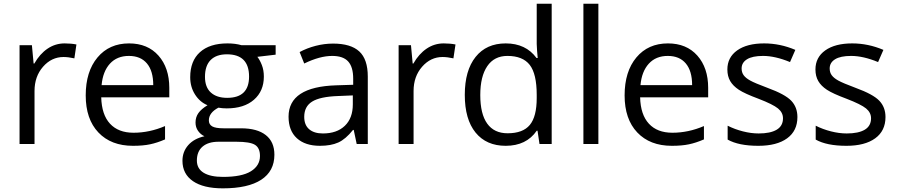

<svg xmlns="http://www.w3.org/2000/svg" viewBox="-20 -780 4862 1040"><path d="M330.1 -544.9Q365.7 -544.9 394 -539.1L382.8 -463.9Q349.6 -471.2 324.2 -471.2Q259.3 -471.2 213.1 -418.5Q167 -365.7 167 -287.1V0H85.9V-535.2H152.8L162.1 -436H166Q195.8 -488.3 237.8 -516.6Q279.8 -544.9 330.1 -544.9Z M700.2 9.8Q581.5 9.8 512.9 -62.5Q444.3 -134.8 444.3 -263.2Q444.3 -392.6 508.1 -468.8Q571.8 -544.9 679.2 -544.9Q779.8 -544.9 838.4 -478.8Q897 -412.6 897 -304.2V-252.9H528.3Q530.8 -158.7 575.9 -109.9Q621.1 -61 703.1 -61Q789.6 -61 874 -97.2V-24.9Q831.1 -6.3 792.7 1.7Q754.4 9.8 700.2 9.8ZM678.2 -477.1Q613.8 -477.1 575.4 -435.1Q537.1 -393.1 530.3 -318.8H810.1Q810.1 -395.5 775.9 -436.3Q741.7 -477.1 678.2 -477.1Z M1473.1 -535.2V-483.9L1374 -472.2Q1387.7 -455.1 1398.4 -427.5Q1409.2 -399.9 1409.2 -365.2Q1409.2 -286.6 1355.5 -239.7Q1301.8 -192.9 1208 -192.9Q1184.1 -192.9 1163.1 -196.8Q1111.3 -169.4 1111.3 -127.9Q1111.3 -106 1129.4 -95.5Q1147.5 -85 1191.4 -85H1286.1Q1373 -85 1419.7 -48.3Q1466.3 -11.7 1466.3 58.1Q1466.3 147 1395 193.6Q1323.7 240.2 1187 240.2Q1082 240.2 1025.1 201.2Q968.3 162.1 968.3 90.8Q968.3 42 999.5 6.3Q1030.8 -29.3 1087.4 -42Q1066.9 -51.3 1053 -70.8Q1039.1 -90.3 1039.1 -116.2Q1039.1 -145.5 1054.7 -167.5Q1070.3 -189.5 1104 -210Q1062.5 -227.1 1036.4 -268.1Q1010.3 -309.1 1010.3 -361.8Q1010.3 -449.7 1063 -497.3Q1115.7 -544.9 1212.4 -544.9Q1254.4 -544.9 1288.1 -535.2ZM1046.4 89.8Q1046.4 133.3 1083 155.8Q1119.6 178.2 1188 178.2Q1290 178.2 1339.1 147.7Q1388.2 117.2 1388.2 64.9Q1388.2 21.5 1361.3 4.6Q1334.5 -12.2 1260.3 -12.2H1163.1Q1107.9 -12.2 1077.1 14.2Q1046.4 40.5 1046.4 89.8ZM1090.3 -363.8Q1090.3 -307.6 1122.1 -278.8Q1153.8 -250 1210.4 -250Q1329.1 -250 1329.1 -365.2Q1329.1 -485.8 1209 -485.8Q1151.9 -485.8 1121.1 -455.1Q1090.3 -424.3 1090.3 -363.8Z M1912.1 0 1896 -76.2H1892.1Q1852.1 -25.9 1812.3 -8.1Q1772.5 9.8 1712.9 9.8Q1633.3 9.8 1588.1 -31.2Q1543 -72.3 1543 -147.9Q1543 -310.1 1802.2 -317.9L1893.1 -320.8V-354Q1893.1 -417 1866 -447Q1838.9 -477.1 1779.3 -477.1Q1712.4 -477.1 1627.9 -436L1603 -498Q1642.6 -519.5 1689.7 -531.7Q1736.8 -543.9 1784.2 -543.9Q1879.9 -543.9 1926 -501.5Q1972.2 -459 1972.2 -365.2V0ZM1729 -57.1Q1804.7 -57.1 1847.9 -98.6Q1891.1 -140.1 1891.1 -214.8V-263.2L1810.1 -259.8Q1713.4 -256.3 1670.7 -229.7Q1627.9 -203.1 1627.9 -147Q1627.9 -103 1654.5 -80.1Q1681.2 -57.1 1729 -57.1Z M2383.3 -544.9Q2418.9 -544.9 2447.3 -539.1L2436 -463.9Q2402.8 -471.2 2377.4 -471.2Q2312.5 -471.2 2266.4 -418.5Q2220.2 -365.7 2220.2 -287.1V0H2139.2V-535.2H2206.1L2215.3 -436H2219.2Q2249 -488.3 2291 -516.6Q2333 -544.9 2383.3 -544.9Z M2891.6 -71.8H2887.2Q2831.1 9.8 2719.2 9.8Q2614.3 9.8 2555.9 -62Q2497.6 -133.8 2497.6 -266.1Q2497.6 -398.4 2556.2 -471.7Q2614.7 -544.9 2719.2 -544.9Q2828.1 -544.9 2886.2 -465.8H2892.6L2889.2 -504.4L2887.2 -542V-759.8H2968.3V0H2902.3ZM2729.5 -58.1Q2812.5 -58.1 2849.9 -103.3Q2887.2 -148.4 2887.2 -249V-266.1Q2887.2 -379.9 2849.4 -428.5Q2811.5 -477.1 2728.5 -477.1Q2657.2 -477.1 2619.4 -421.6Q2581.5 -366.2 2581.5 -265.1Q2581.5 -162.6 2619.1 -110.4Q2656.7 -58.1 2729.5 -58.1Z M3221.2 0H3140.1V-759.8H3221.2Z M3619.1 9.8Q3500.5 9.8 3431.9 -62.5Q3363.3 -134.8 3363.3 -263.2Q3363.3 -392.6 3427 -468.8Q3490.7 -544.9 3598.1 -544.9Q3698.7 -544.9 3757.3 -478.8Q3815.9 -412.6 3815.9 -304.2V-252.9H3447.3Q3449.7 -158.7 3494.9 -109.9Q3540 -61 3622.1 -61Q3708.5 -61 3793 -97.2V-24.9Q3750 -6.3 3711.7 1.7Q3673.3 9.8 3619.1 9.8ZM3597.2 -477.1Q3532.7 -477.1 3494.4 -435.1Q3456.1 -393.1 3449.2 -318.8H3729Q3729 -395.5 3694.8 -436.3Q3660.6 -477.1 3597.2 -477.1Z M4299.3 -146Q4299.3 -71.3 4243.7 -30.8Q4188 9.8 4087.4 9.8Q3981 9.8 3921.4 -23.9V-99.1Q3960 -79.6 4004.2 -68.4Q4048.3 -57.1 4089.4 -57.1Q4152.8 -57.1 4187 -77.4Q4221.2 -97.7 4221.2 -139.2Q4221.2 -170.4 4194.1 -192.6Q4167 -214.8 4088.4 -245.1Q4013.7 -272.9 3982.2 -293.7Q3950.7 -314.5 3935.3 -340.8Q3919.9 -367.2 3919.9 -403.8Q3919.9 -469.2 3973.1 -507.1Q4026.4 -544.9 4119.1 -544.9Q4205.6 -544.9 4288.1 -509.8L4259.3 -443.8Q4178.7 -477.1 4113.3 -477.1Q4055.7 -477.1 4026.4 -459Q3997.1 -440.9 3997.1 -409.2Q3997.1 -387.7 4008.1 -372.6Q4019 -357.4 4043.5 -343.8Q4067.9 -330.1 4137.2 -304.2Q4232.4 -269.5 4265.9 -234.4Q4299.3 -199.2 4299.3 -146Z M4776.4 -146Q4776.4 -71.3 4720.7 -30.8Q4665 9.8 4564.5 9.8Q4458 9.8 4398.4 -23.9V-99.1Q4437 -79.6 4481.2 -68.4Q4525.4 -57.1 4566.4 -57.1Q4629.9 -57.1 4664.1 -77.4Q4698.2 -97.7 4698.2 -139.2Q4698.2 -170.4 4671.1 -192.6Q4644 -214.8 4565.4 -245.1Q4490.7 -272.9 4459.2 -293.7Q4427.7 -314.5 4412.4 -340.8Q4397 -367.2 4397 -403.8Q4397 -469.2 4450.2 -507.1Q4503.4 -544.9 4596.2 -544.9Q4682.6 -544.9 4765.1 -509.8L4736.3 -443.8Q4655.8 -477.1 4590.3 -477.1Q4532.7 -477.1 4503.4 -459Q4474.1 -440.9 4474.1 -409.2Q4474.1 -387.7 4485.1 -372.6Q4496.1 -357.4 4520.5 -343.8Q4544.9 -330.1 4614.3 -304.2Q4709.5 -269.5 4742.9 -234.4Q4776.4 -199.2 4776.4 -146Z"/></svg>

Font: Samim FD
Style: FD
Weight: 400
Foundry: DejaVu fonts team - Redesigned by Saber Rastikerdar
Version: Version 4.0.5